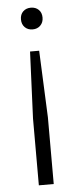

<svg xmlns="http://www.w3.org/2000/svg" viewBox="-53 -578 321 797"><g transform="rotate(-5 107.0 -179.0)"><path d="M152 -502.5Q152 -482.5 139.5 -469.8Q127 -457 107 -457Q87 -457 74.5 -469.5Q62 -482 62 -502.5Q62 -523 74.5 -535.2Q87 -547.5 107 -547.5Q127 -547.5 139.5 -535.2Q152 -523 152 -502.5ZM88 -366.5H126L138 -88V190H76V-88Z"/></g></svg>

Font: Encode Sans Condensed Light
Style: Regular
Weight: 300
Width: 3
Designer: Multiple Designers
Foundry: Impallari Type
Version: Version 2.000